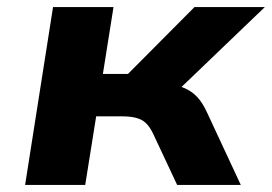

<svg xmlns="http://www.w3.org/2000/svg" viewBox="-20 -523 769 543"><path d="M51 0 130 -503H301L271 -314H342L530 -503H729L460 -245L453 -285Q483 -282 502.5 -273.5Q522 -265 537 -249.5Q552 -234 565 -206L661 0H481L412 -147Q403 -165 392.5 -175Q382 -185 365.5 -189.5Q349 -194 324 -194H252L221 0Z"/></svg>

Font: Nunito Sans 7pt SemiExpanded ExtraBold
Style: Italic
Weight: 800
Width: 6
Italic angle: -9°
Designer: Vernon Adams
Foundry: Vernon Adams
Version: Version 3.101;gftools[0.9.27]